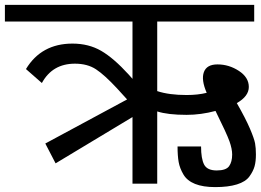

<svg xmlns="http://www.w3.org/2000/svg" viewBox="-30 -750 1065 784"><path d="M141 -411Q184 -490 276 -490Q327 -490 362 -467Q397 -444 448 -389L489 -344L155 -164L197 -83L511 -272V0H612V-295Q655 -281 732 -281Q790 -281 850 -297Q896 -204 907 -173Q918 -142 918 -119Q918 -89 905.5 -71.5Q893 -54 855 -54Q816 -54 803.5 -78Q791 -102 791 -152H695Q695 -114 699.5 -88.5Q704 -63 719 -37.5Q734 -12 766.5 1Q799 14 849 14Q902 14 937.5 3Q973 -8 988.5 -29.5Q1004 -51 1009.5 -71Q1015 -91 1015 -119Q1015 -146 1011.5 -165Q1008 -184 990.5 -225Q973 -266 937 -329Q986 -357 986 -395Q986 -434 945.5 -460.5Q905 -487 858 -487Q814 -487 802.5 -455.5Q791 -424 814 -371Q778 -362 732 -362Q660 -362 612 -378V-662H1008V-730H-10V-662H511V-428L496 -445Q434 -513 383 -542.5Q332 -572 266 -572Q139 -572 76 -468Z"/></svg>

Font: Glegoo
Style: Bold
Weight: 700
Version: Version 2.0.1; ttfautohint (v0.9) -r 48 -G 60